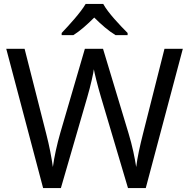

<svg xmlns="http://www.w3.org/2000/svg" viewBox="-20 -964 970 984"><path d="M509 -944H419C393 -899 333 -834 296 -795V-784H356C391 -806 427 -838 463 -874C499 -838 537 -805 572 -784H634V-795C596 -833 533 -899 509 -944ZM917 -714H823L713 -279C697 -216 684 -157 678 -108C671 -154 658 -218 639 -280L508 -714H415L289 -283C272 -224 258 -160 251 -108C244 -158 233 -216 217 -278L106 -714H12L201 0H292L427 -465C445 -526 459 -591 461 -609C464 -591 480 -525 497 -468L636 0H727Z"/></svg>

Font: Noto Sans Osage
Style: Regular
Weight: 400
Designer: Monotype Design Team
Foundry: Monotype Imaging Inc.
Version: Version 2.002